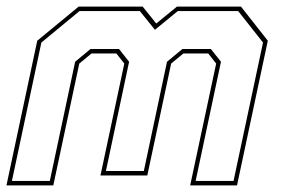

<svg xmlns="http://www.w3.org/2000/svg" viewBox="-22 -560 849 580"><path d="M-2.5 0 90.5 -437 215.5 -540H409L450 -489L512.5 -540H706L787 -437L694 0H552.5L631 -368L607 -398.5H532L495 -368L423 -30H281.5L353.5 -368L329.5 -398.5H254.5L217.5 -368L139 0ZM14 -13.5H128.5L205 -373.5L251.5 -412H337.5L368 -373.5L298 -43.5H412.5L482.5 -373.5L529 -412H615L645.5 -373.5L569 -13.5H683.5L772.5 -431.5L697.5 -526.5H515L446 -470L400.5 -526.5H218L103 -431.5Z"/></svg>

Font: Tourney Thin
Style: Italic
Weight: 100
Italic angle: -12°
Designer: Tyler Finck
Foundry: Etcetera Type Co
Version: Version 1.015